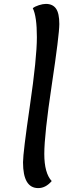

<svg xmlns="http://www.w3.org/2000/svg" viewBox="-20 -957 372 984"><path d="M245 -29Q214 7 176 7Q98 7 98 -125Q98 -174 133.5 -417Q169 -660 169 -766.5Q169 -873 148 -915Q159 -924 179.5 -930.5Q200 -937 215 -937Q250 -937 267 -913Q284 -889 284 -834Q284 -779 245.5 -523Q207 -267 207 -168.5Q207 -70 245 -29Z"/></svg>

Font: Paprika
Style: Regular
Weight: 400
Designer: Eduardo Rodriguez Tunni
Foundry: Eduardo Rodriguez Tunni
Version: Version 1.001